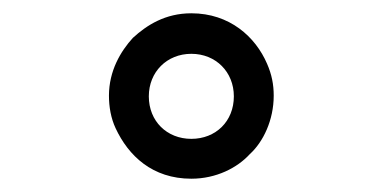

<svg xmlns="http://www.w3.org/2000/svg" viewBox="-20 -706 552 289"><path d="M144 -562C144 -545 147 -528 154 -513C173.3 -471.6 209.3 -437 268 -437C305.6 -437 337.3 -453.5 356 -474C376.3 -492.4 392 -525.4 392 -562C392 -579 389 -594 382 -610C364.6 -650.5 325.7 -686 268 -686C228.8 -686 201.1 -668.3 180 -649C161.6 -628.8 144 -599.4 144 -562ZM268 -625C304.8 -625 332 -597.7 332 -561C332 -523.4 304.8 -497 268 -497C231.2 -497 204 -523.6 204 -561C204 -597.7 231.2 -625 268 -625Z"/></svg>

Font: fbb
Style: Bold
Weight: 400
Designer: David J. Perry, Michael Sharpe
Version: Version 1.045